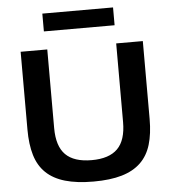

<svg xmlns="http://www.w3.org/2000/svg" viewBox="-62 -997 952 1063"><g transform="rotate(-5 414.5 -465.5)"><path d="M213 -941H606V-842H213ZM415 10Q322 10 257 -9Q192 -28 151.5 -67Q111 -106 93 -166Q75 -226 75 -308V-741H223V-304Q223 -203 270 -156Q317 -109 415 -109Q512 -109 559 -156Q606 -203 606 -304V-741H754V-308Q754 -226 736 -166Q718 -106 677.5 -67Q637 -28 572.5 -9Q508 10 415 10Z"/></g></svg>

Font: Encode Sans Wide
Style: SemiBold
Weight: 600
Designer: Pablo Impallari, Andres Torresi
Foundry: Pablo Impallari, Andres Torresi
Version: Version 1.000; ttfautohint (v1.00) -l 8 -r 50 -G 200 -x 14 -